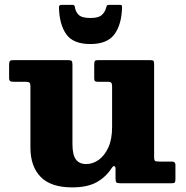

<svg xmlns="http://www.w3.org/2000/svg" viewBox="-20 -774 786 811"><path d="M108.5 -151V-409Q108.5 -420.5 104.8 -424.5Q101 -428.5 90 -428.5H38.5Q27 -428.5 22.8 -431.5Q18.5 -434.5 18.5 -446V-499.5Q18.5 -512 21.5 -516Q24.5 -520 36.5 -520H266.5Q278.5 -520 282.2 -517Q286 -514 286 -501.5V-165.5Q286 -121 300.2 -101Q314.5 -81 344.5 -81Q371.5 -81 396.5 -98.5Q421.5 -116 437.5 -150.8Q453.5 -185.5 453.5 -237V-408.5Q453.5 -420 450.2 -424.2Q447 -428.5 436 -428.5H395.5Q385.5 -428.5 381.8 -430.8Q378 -433 378 -442.5V-501.5Q378 -512.5 380.5 -516.2Q383 -520 393.5 -520H615.5Q626 -520 628.5 -516.5Q631 -513 631 -502V-111Q631 -97 635.2 -94.2Q639.5 -91.5 653.5 -91.5H707Q721 -91.5 721 -77.5V-18Q721 -7.5 718.8 -3.8Q716.5 0 706 0H487.5Q474.5 0 471.2 -4Q468 -8 468 -21.5V-61Q468 -70.5 463 -72.2Q458 -74 451 -63Q427.5 -26.5 388.5 -4.5Q349.5 17.5 285 17.5Q195 17.5 151.8 -26.8Q108.5 -71 108.5 -151ZM361.5 -588Q289 -588 259.8 -629.5Q230.5 -671 229 -744Q229 -753.5 240.5 -753.5H287Q294.5 -753.5 296 -745.5Q298.5 -725.5 311.8 -711.8Q325 -698 361.5 -698Q396 -698 409.5 -710.2Q423 -722.5 427.5 -739Q430 -746 431.2 -749.8Q432.5 -753.5 441.5 -753.5H485.5Q493 -753.5 494.2 -751.2Q495.5 -749 495.5 -741.5Q493.5 -670 463.2 -629Q433 -588 361.5 -588Z"/></svg>

Font: Besley* Heavy
Style: Regular
Weight: 800
Designer: Owen Earl
Foundry: indestructible type*
Version: Version 3.000; ttfautohint (v1.8.3)